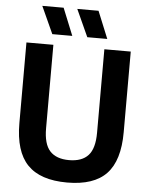

<svg xmlns="http://www.w3.org/2000/svg" viewBox="-62 -998 819 1058"><g transform="rotate(5 347.5 -469.0)"><path d="M349 9.5Q200.5 9.5 129.8 -63.8Q59 -137 59 -294V-740H208V-278Q208 -191 243.2 -152.8Q278.5 -114.5 349 -114.5Q420 -114.5 455 -152.8Q490 -191 490 -278V-740H636V-294Q636 -137 566.5 -63.8Q497 9.5 349 9.5ZM390.5 -798 322 -948.5H439.5L501 -798ZM197 -798 128.5 -948.5H246.5L307.5 -798Z"/></g></svg>

Font: Encode Sans Semi Condensed
Style: Bold
Weight: 700
Width: 4
Designer: Multiple Designers
Foundry: Impallari Type
Version: Version 3.000; ttfautohint (v1.8.3) -l 8 -r 50 -G 200 -x 14 